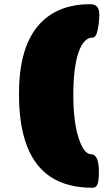

<svg xmlns="http://www.w3.org/2000/svg" viewBox="-20 -740 490 909"><path d="M418 148.9Q242.2 148.9 156 38.3Q69.8 -72.3 69.8 -294.9Q69.8 -507.8 157 -614Q244.1 -720.2 408.2 -720.2Q450.2 -720.2 450.2 -670.9Q450.2 -635.3 441.9 -596.2Q434.6 -562 418 -562Q375.5 -562 351.3 -490.5Q327.1 -418.9 327.1 -289.1Q327.1 -164.1 352.1 -86.9Q377 -9.8 411.1 -9.8Q448.2 -9.8 448.2 74.2Q448.2 115.2 441.9 132.1Q435.5 148.9 418 148.9Z"/></svg>

Font: GGS TheRock Black
Style: Regular
Weight: 900
Designer: Rodrigo Fuenzalida (2012); Goodgame Studios (2014)
Foundry: Rodrigo Fuenzalida,2012;  GGS,2014
Version: Version 1.002 | FøM Mod